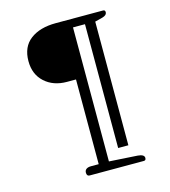

<svg xmlns="http://www.w3.org/2000/svg" viewBox="-123 -794 934 1053"><g transform="rotate(-15 343.5 -267.5)"><path d="M239 140Q239 127 248.5 120Q258 113 275 113H319V-368H268Q191 -368 142 -412.5Q93 -457 93 -532Q93 -613 147 -654Q201 -695 292 -695H560Q572 -695 572 -683Q572 -665 546 -658L503 -647V55H445V-648H377V113L538 123Q575 126 575 146Q575 160 563 160H255Q239 160 239 140Z"/></g></svg>

Font: Maitree
Style: Regular
Weight: 400
Designer: CadsonDemak Team
Foundry: CadsonDemak
Version: Version 1.001